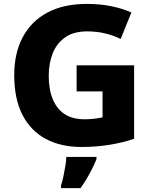

<svg xmlns="http://www.w3.org/2000/svg" viewBox="-20 -744 777 985"><path d="M397 10Q293 10 215.5 -31Q138 -72 95.5 -154Q53 -236 53 -359Q53 -471 96.5 -553Q140 -635 223 -679.5Q306 -724 427 -724Q493 -724 551.5 -712Q610 -700 654 -680L599 -544Q561 -563 518 -573Q475 -583 427 -583Q358 -583 314.5 -552.5Q271 -522 250.5 -470.5Q230 -419 230 -355Q230 -285 251 -234.5Q272 -184 312.5 -158Q353 -132 415 -132Q438 -132 464 -135Q490 -138 506 -142V-275H373V-409H668V-32Q613 -13 544 -1.5Q475 10 397 10ZM475 72Q465 97 453 121Q441 145 426.5 170Q412 195 393 221H293V207Q300 187 305.5 160Q311 133 315.5 106.5Q320 80 320 61H475Z"/></svg>

Font: Noto Sans Symbols ExtraBold
Style: Regular
Weight: 800
Version: Version 2.002